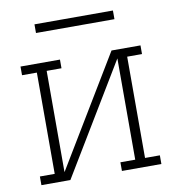

<svg xmlns="http://www.w3.org/2000/svg" viewBox="-78 -759 757 829"><g transform="rotate(-10 300.0 -344.5)"><path d="M37 0V-38H102V-482H37V-520H210V-482H145V-38L436 -520H563V-482H498V-38H563V0H390V-38H455V-482L164 0ZM128 -651V-689H472V-651Z"/></g></svg>

Font: Iosevka Etoile Extralight
Style: Regular
Weight: 200
Designer: Belleve Invis
Foundry: Belleve Invis
Version: Version 22.1.2; ttfautohint (v1.8.4)